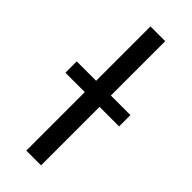

<svg xmlns="http://www.w3.org/2000/svg" viewBox="-276 -740 773 773"><g transform="rotate(45 110.0 -353.5)"><path d="M151.4 0H67.4V-707H151.4ZM-43 -397.5H262.7V-333H-43Z"/></g></svg>

Font: WEMIX Pretendard Variable
Style: Regular
Weight: 400
Designer: Base glyphs from Inter by Rasmus Andersson; Hangeul glyphs from Noto Sans CJK(Source Han Sans) by Jang Soo-young and Kan
Foundry: Kil Hyung-jin
Version: Version 1.000;Glyphs 3.2 (3208)